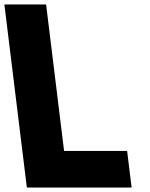

<svg xmlns="http://www.w3.org/2000/svg" viewBox="-56 -845 678 865"><path d="M151.7 -825H-36.3L65 0H537L516.7 -165H232.7Z"/></svg>

Font: Hussar
Style: BdOpOblOne
Weight: 700
Foundry: Cannot Into Space Fonts
Version: Version 2.00